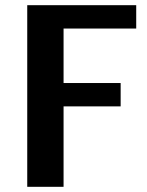

<svg xmlns="http://www.w3.org/2000/svg" viewBox="-20 -720 565 740"><path d="M225 0V-310H445V-400H225V-610H505V-700H85V0Z"/></svg>

Font: Scada
Style: Bold
Weight: 700
Designer: Jovanny Lemonad
Foundry: Jovanny Lemonad
Version: Version 3.005